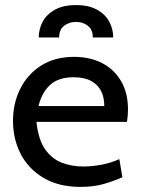

<svg xmlns="http://www.w3.org/2000/svg" viewBox="-20 -723 552 753"><path d="M296 10Q210 10 150.5 -25.5Q91 -61 61 -119.5Q31 -178 31 -249Q31 -318 59.5 -375Q88 -432 141.5 -466Q195 -500 271 -500Q332 -500 379.5 -476Q427 -452 454.5 -405.5Q482 -359 482 -293Q482 -282 481 -270Q480 -258 478 -245H123Q130 -177 156 -139Q182 -101 221 -85.5Q260 -70 307 -70Q341 -70 378 -77Q415 -84 448 -99L460 -28Q432 -15 390.5 -2.5Q349 10 296 10ZM131 -307H389Q389 -342 376 -367Q363 -392 336.5 -406Q310 -420 269 -420Q209 -420 176.5 -390Q144 -360 131 -307ZM278 -703Q328 -703 360.5 -685Q393 -667 408.5 -638Q424 -609 424 -576H344Q344 -607 324.5 -622Q305 -637 278 -637Q251 -637 231.5 -622Q212 -607 212 -576H132Q132 -609 147.5 -638Q163 -667 195.5 -685Q228 -703 278 -703Z"/></svg>

Font: Cabin VF Beta
Style: Regular
Weight: 400
Designer: Pablo Impallari
Foundry: Pablo Impallari. http://www.impallari.com Igino Marini. http://www.ikern.com
Version: Version 2.200